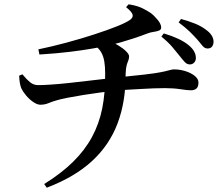

<svg xmlns="http://www.w3.org/2000/svg" viewBox="-20 -809 1040 891"><path d="M861 -510Q848 -510 838 -520.5Q828 -531 814 -549Q799 -568 780 -590.5Q761 -613 729 -639L740 -654Q777 -643 807 -629Q837 -615 857 -598Q889 -571 889 -540Q889 -527 881 -518.5Q873 -510 861 -510ZM185 45Q264 -4 318.5 -57.5Q373 -111 406.5 -172.5Q440 -234 454.5 -306.5Q469 -379 468 -468Q468 -500 464 -524Q460 -548 449.5 -566.5Q439 -585 418 -599L480 -619Q506 -612 528.5 -598.5Q551 -585 565 -571Q579 -557 579 -548Q579 -536 575 -527Q571 -518 567.5 -505Q564 -492 563 -466Q564 -339 526 -237.5Q488 -136 407 -61.5Q326 13 197 62ZM167 -323Q153 -323 134.5 -335.5Q116 -348 101 -366Q86 -384 79 -399Q70 -421 69 -458L84 -464Q104 -440 120 -427Q136 -414 157 -414Q180 -414 217 -416.5Q254 -419 296.5 -423.5Q339 -428 380 -433Q421 -438 453.5 -441.5Q486 -445 504 -447Q543 -452 579.5 -455.5Q616 -459 646.5 -462.5Q677 -466 697 -469Q729 -474 745.5 -478Q762 -482 771 -484.5Q780 -487 788 -487Q814 -487 840 -479Q866 -471 883.5 -457Q901 -443 901 -426Q901 -407 892 -398.5Q883 -390 865 -390Q850 -390 817.5 -395Q785 -400 745 -400Q721 -400 692.5 -399Q664 -398 632.5 -396Q601 -394 570.5 -392.5Q540 -391 514 -388Q486 -385 447.5 -380Q409 -375 368.5 -368.5Q328 -362 294.5 -355.5Q261 -349 245 -344Q223 -338 205.5 -330.5Q188 -323 167 -323ZM158 -580Q221 -593 288 -611Q355 -629 416.5 -649Q478 -669 523 -687Q568 -705 585 -718Q598 -728 595.5 -740.5Q593 -753 565 -776L577 -789Q615 -783 638 -772Q661 -761 679 -749Q696 -736 712 -716.5Q728 -697 728 -681Q728 -671 717.5 -667Q707 -663 692.5 -661Q678 -659 665 -654Q631 -641 600.5 -631Q570 -621 540.5 -612.5Q511 -604 477 -597Q451 -591 408 -583.5Q365 -576 304.5 -568.5Q244 -561 163 -556ZM943 -584Q930 -584 920.5 -595.5Q911 -607 896 -625Q880 -643 860.5 -662Q841 -681 809 -705L820 -721Q859 -710 886 -699Q913 -688 933 -673Q971 -647 971 -615Q971 -603 964.5 -593.5Q958 -584 943 -584Z"/></svg>

Font: Noto Serif TC SemiBold
Style: Regular
Weight: 600
Version: Version 2.002-H1;hotconv 1.1.0;makeotfexe 2.6.0